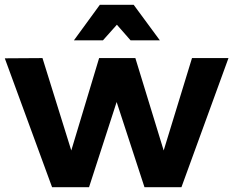

<svg xmlns="http://www.w3.org/2000/svg" viewBox="-23 -780 972 800"><path d="M-3 -537 154 -538 274 -153 390 -538H541L659 -153L777 -538H929L733 0H579L463 -355L348 0H194ZM643 -612H521L464 -677L406 -612H285L393 -760H534Z"/></svg>

Font: Argentum Sans SemiBold
Style: Regular
Weight: 600
Designer: Julieta Ulanovsky (Modified by Cristiano Sobral)
Foundry: Julieta Ulanovsky
Version: Version 5.001;November 22, 2018;FontCreator 11.5.0.2425 64-b